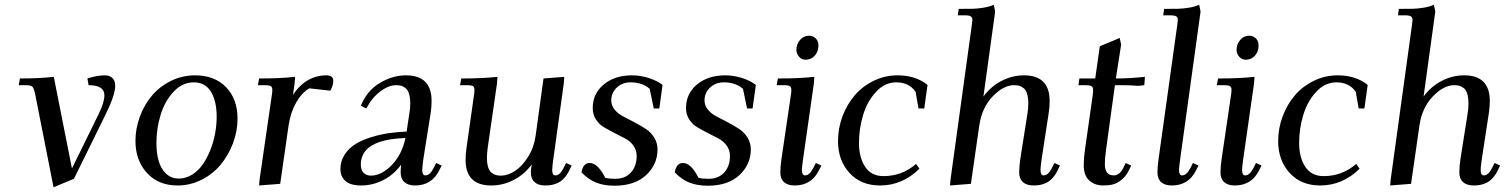

<svg xmlns="http://www.w3.org/2000/svg" viewBox="-20 -766 6290 800"><path d="M58.1 -411.1 63 -439Q144.5 -439 204.1 -445.8L279.8 -64L391.1 -291Q415 -338.9 415 -369.1Q415 -411.1 349.1 -411.1L344.2 -439Q384.8 -452.1 416 -452.1Q436.5 -452.1 448.2 -441.2Q460 -430.2 460 -408.2Q460 -368.2 415 -278.8L288.1 -21L203.1 14.2L127 -371.1Q122.1 -396 116 -403.6Q109.9 -411.1 88.9 -411.1Z M544.4 -178.2Q544.4 -231 563 -280.8Q581.5 -330.6 613.8 -368.4Q646 -406.2 692.9 -429.2Q739.7 -452.1 792.5 -452.1Q874.5 -452.1 922.1 -402.6Q969.7 -353 969.7 -272Q969.7 -219.2 950.7 -168.9Q931.6 -118.7 899.2 -79.6Q866.7 -40.5 819.6 -16.8Q772.5 6.8 719.7 6.8Q639.6 6.8 592 -45.7Q544.4 -98.1 544.4 -178.2ZM631.8 -169.9Q631.8 -128.4 640.9 -96.2Q649.9 -64 671.4 -43Q692.9 -22 724.6 -22Q754.4 -22 780.5 -38.3Q806.6 -54.7 825 -81.3Q843.3 -107.9 856.7 -141.8Q870.1 -175.8 876.5 -211.2Q882.8 -246.6 882.8 -279.8Q882.8 -344.7 858.9 -383.8Q835 -422.9 787.6 -422.9Q739.3 -422.9 702.6 -383.1Q666 -343.3 648.9 -286.6Q631.8 -230 631.8 -169.9Z M1054.7 -411.1 1059.6 -439Q1146 -439 1209.5 -445.8L1207.5 -418L1200.7 -371.1Q1255.4 -452.1 1340.8 -452.1Q1368.7 -452.1 1368.7 -428.2Q1368.7 -410.2 1356.4 -388.2L1268.6 -397.9Q1236.8 -378.9 1213.9 -338.6Q1190.9 -298.3 1182.6 -244.1L1147.5 0L1059.6 6.8L1061.5 -17.1L1111.8 -363.8Q1114.7 -380.9 1114.7 -391.1Q1114.7 -402.8 1108.4 -407Q1102.1 -411.1 1084.5 -411.1Z M1398.4 -62Q1398.4 -95.2 1416.3 -122.3Q1434.1 -149.4 1461.9 -166.3Q1489.7 -183.1 1527.3 -194.6Q1564.9 -206.1 1600.8 -211.2Q1636.7 -216.3 1674.3 -217.8L1685.1 -290Q1689.5 -315.4 1689.5 -334Q1689.5 -358.9 1684.3 -375.2Q1679.2 -391.6 1669.7 -398.9Q1660.2 -406.2 1651.4 -408.7Q1642.6 -411.1 1630.4 -411.1Q1599.1 -411.1 1564.5 -385Q1529.8 -358.9 1506.3 -314L1483.4 -325.2Q1509.3 -388.7 1562.7 -420.4Q1616.2 -452.1 1671.4 -452.1Q1778.3 -452.1 1778.3 -345.2Q1778.3 -320.3 1774.4 -294.9L1744.1 -104Q1739.3 -68.8 1739.3 -58.1Q1739.3 -35.2 1752.4 -35.2Q1771 -35.2 1786.1 -64.9L1797.4 -86.9L1820.3 -76.2L1809.1 -54.2Q1777.8 6.8 1709.5 6.8Q1680.7 6.8 1665 -7.1Q1649.4 -21 1649.4 -47.9Q1649.4 -60.5 1651.4 -80.1Q1622.1 -39.1 1577.9 -16.1Q1533.7 6.8 1484.4 6.8Q1439.9 6.8 1419.2 -12Q1398.4 -30.8 1398.4 -62ZM1483.4 -80.1Q1483.4 -57.1 1495.1 -45.7Q1506.8 -34.2 1525.4 -34.2Q1568.8 -34.2 1611.6 -77.4Q1654.3 -120.6 1669.4 -190.9Q1483.4 -184.6 1483.4 -80.1Z M1897 -411.1 1901.9 -439Q1989.3 -439 2052.7 -445.8L2050.8 -418L2012.7 -154.8Q2008.8 -124.5 2008.8 -110.8Q2008.8 -85.9 2013.9 -69.6Q2019 -53.2 2028.6 -46.1Q2038.1 -39.1 2046.9 -36.6Q2055.7 -34.2 2067.9 -34.2Q2095.7 -34.2 2125.7 -53.7Q2155.8 -73.2 2180.4 -112.5Q2205.1 -151.9 2211.9 -201.2L2244.6 -439L2331.1 -445.8L2329.1 -418L2285.6 -104Q2280.8 -68.8 2280.8 -58.1Q2280.8 -35.2 2293.9 -35.2Q2312.5 -35.2 2327.6 -64.9L2338.9 -86.9L2361.8 -76.2L2351.1 -54.2Q2341.8 -35.6 2330.1 -23.2Q2318.4 -10.7 2305.2 -4.4Q2292 2 2279.3 4.4Q2266.6 6.8 2252 6.8Q2223.1 6.8 2207.5 -7.1Q2191.9 -21 2191.9 -47.9Q2191.9 -58.6 2195.8 -81.1Q2165 -39.1 2120.4 -16.1Q2075.7 6.8 2026.9 6.8Q1919.9 6.8 1919.9 -100.1Q1919.9 -124.5 1923.8 -149.9L1954.1 -363.8Q1957 -380.9 1957 -391.1Q1957 -402.8 1950.7 -407Q1944.3 -411.1 1926.8 -411.1Z M2402.8 -47.9Q2409.7 -86.9 2437 -86.9Q2470.7 -86.9 2502 -24.9Q2519 -21 2543.9 -21Q2585 -21 2608.9 -47.4Q2632.8 -73.7 2632.8 -116.2Q2632.8 -140.6 2619.1 -159.4Q2605.5 -178.2 2585.2 -188.7Q2564.9 -199.2 2541.3 -211.4Q2517.6 -223.6 2497.3 -235.4Q2477.1 -247.1 2463.4 -267.8Q2449.7 -288.6 2449.7 -315.9Q2449.7 -376 2495.6 -414.1Q2541.5 -452.1 2612.8 -452.1Q2647.9 -452.1 2682.6 -441.2Q2717.3 -430.2 2740.7 -412.1L2727.1 -314H2704.1L2687 -396Q2655.8 -422.9 2607.9 -422.9Q2572.8 -422.9 2549.8 -401.1Q2526.9 -379.4 2526.9 -347.2Q2526.9 -326.2 2541.3 -308.8Q2555.7 -291.5 2576.9 -280.8Q2598.1 -270 2623.3 -256.6Q2648.4 -243.2 2669.7 -229.7Q2690.9 -216.3 2705.3 -193.8Q2719.7 -171.4 2719.7 -143.1Q2719.7 -81.1 2672.4 -36.6Q2625 7.8 2540 7.8Q2497.1 7.8 2464.1 -5.1Q2431.2 -18.1 2402.8 -47.9Z M2791.5 -47.9Q2798.3 -86.9 2825.7 -86.9Q2859.4 -86.9 2890.6 -24.9Q2907.7 -21 2932.6 -21Q2973.6 -21 2997.6 -47.4Q3021.5 -73.7 3021.5 -116.2Q3021.5 -140.6 3007.8 -159.4Q2994.1 -178.2 2973.9 -188.7Q2953.6 -199.2 2929.9 -211.4Q2906.2 -223.6 2886 -235.4Q2865.7 -247.1 2852.1 -267.8Q2838.4 -288.6 2838.4 -315.9Q2838.4 -376 2884.3 -414.1Q2930.2 -452.1 3001.5 -452.1Q3036.6 -452.1 3071.3 -441.2Q3106 -430.2 3129.4 -412.1L3115.7 -314H3092.8L3075.7 -396Q3044.4 -422.9 2996.6 -422.9Q2961.4 -422.9 2938.5 -401.1Q2915.5 -379.4 2915.5 -347.2Q2915.5 -326.2 2929.9 -308.8Q2944.3 -291.5 2965.6 -280.8Q2986.8 -270 3012 -256.6Q3037.1 -243.2 3058.3 -229.7Q3079.6 -216.3 3094 -193.8Q3108.4 -171.4 3108.4 -143.1Q3108.4 -81.1 3061 -36.6Q3013.7 7.8 2928.7 7.8Q2885.7 7.8 2852.8 -5.1Q2819.8 -18.1 2791.5 -47.9Z M3216.3 -411.1 3221.2 -439Q3309.6 -439 3373 -445.8L3371.1 -418L3326.2 -104Q3321.3 -68.8 3321.3 -58.1Q3321.3 -35.2 3334 -35.2Q3353 -35.2 3368.2 -64.9L3379.4 -86.9L3402.3 -76.2L3391.1 -54.2Q3359.9 6.8 3291 6.8Q3262.2 6.8 3246.8 -7.1Q3231.4 -21 3231.4 -47.9Q3231.4 -71.8 3236.3 -105L3274.4 -363.8Q3277.3 -380.9 3277.3 -391.1Q3277.3 -402.8 3271 -407Q3264.6 -411.1 3247.1 -411.1ZM3298.3 -558.1Q3298.3 -582 3313.5 -599.6Q3328.6 -617.2 3351.1 -617.2Q3367.2 -617.2 3378.7 -606.2Q3390.1 -595.2 3390.1 -576.2Q3390.1 -551.3 3375 -534.2Q3359.9 -517.1 3336.4 -517.1Q3320.3 -517.1 3309.3 -529.8Q3298.3 -542.5 3298.3 -558.1Z M3471.7 -178.2Q3471.7 -231 3490.2 -280.8Q3508.8 -330.6 3541 -368.4Q3573.2 -406.2 3620.1 -429.2Q3667 -452.1 3719.7 -452.1Q3795.4 -452.1 3844.7 -412.1L3831.1 -314H3807.1L3794.9 -383.8Q3767.1 -422.9 3714.8 -422.9Q3666.5 -422.9 3629.9 -383.1Q3593.3 -343.3 3576.2 -286.6Q3559.1 -230 3559.1 -169.9Q3559.1 -109.9 3584.7 -71Q3610.4 -32.2 3661.1 -32.2Q3738.8 -32.2 3796.9 -83L3811 -63Q3739.7 6.8 3647 6.8Q3566.9 6.8 3519.3 -45.7Q3471.7 -98.1 3471.7 -178.2Z M3938.5 6.8 3940.4 -17.1 4029.3 -662.1Q4031.7 -681.6 4031.7 -683.1Q4031.7 -693.4 4024.9 -697.8Q4018.1 -702.1 4000.5 -702.1H3970.7L3974.6 -729Q4015.1 -729 4034.2 -729.5Q4053.2 -730 4077.6 -733.9Q4102.1 -737.8 4120.6 -746.1L4126.5 -717.8L4077.6 -363.8Q4108.4 -405.8 4153.1 -429Q4197.8 -452.1 4246.6 -452.1Q4353.5 -452.1 4353.5 -345.2Q4353.5 -320.3 4349.6 -294.9L4320.3 -104Q4315.4 -68.8 4315.4 -58.1Q4315.4 -35.2 4328.6 -35.2Q4347.2 -35.2 4362.3 -64.9L4373.5 -86.9L4396.5 -76.2L4385.7 -54.2Q4376.5 -35.6 4364.7 -23.2Q4353 -10.7 4339.8 -4.4Q4326.7 2 4314 4.4Q4301.3 6.8 4286.6 6.8Q4257.8 6.8 4242.2 -7.1Q4226.6 -21 4226.6 -47.9Q4226.6 -71.8 4231.4 -105L4260.7 -290Q4264.6 -313 4264.6 -334Q4264.6 -358.9 4259.5 -375.2Q4254.4 -391.6 4244.9 -398.9Q4235.4 -406.2 4226.6 -408.7Q4217.8 -411.1 4205.6 -411.1Q4161.1 -411.1 4116.2 -364.3Q4071.3 -317.4 4060.5 -244.1L4025.4 0Z M4473.6 -411.1 4477.5 -439H4543.5L4562.5 -573.2L4645.5 -607.9L4651.4 -580.1L4629.4 -439Q4685.5 -439 4750.5 -445.8L4748.5 -418L4747.6 -411.1L4722.7 -408.2Q4695.8 -411.1 4653.3 -411.1H4625.5L4588.4 -141.1Q4583.5 -104.5 4583.5 -82Q4583.5 -35.2 4620.6 -35.2Q4644.5 -35.2 4659.7 -64.9L4670.4 -86.9L4693.4 -76.2L4682.6 -54.2Q4670.4 -30.3 4652.3 -16.1Q4634.3 -2 4616.9 2.4Q4599.6 6.8 4577.6 6.8Q4541 6.8 4518.3 -14.2Q4495.6 -35.2 4495.6 -78.1Q4495.6 -107.9 4500.5 -141.1L4531.7 -359.9Q4534.7 -379.4 4534.7 -391.1Q4534.7 -402.8 4527.8 -407Q4521 -411.1 4503.4 -411.1Z M4802.7 -47.9Q4802.7 -71.8 4807.6 -105L4885.3 -662.1Q4887.7 -681.6 4887.7 -683.1Q4887.7 -693.4 4880.9 -697.8Q4874 -702.1 4856.4 -702.1H4826.7L4830.6 -729Q4871.1 -729 4890.1 -729.5Q4909.2 -730 4933.6 -733.9Q4958 -737.8 4976.6 -746.1L4982.4 -717.8L4897.5 -104Q4892.6 -68.8 4892.6 -58.1Q4892.6 -35.2 4905.3 -35.2Q4924.3 -35.2 4939.5 -64.9L4950.7 -86.9L4973.6 -76.2L4962.4 -54.2Q4931.2 6.8 4862.3 6.8Q4833.5 6.8 4818.1 -7.1Q4802.7 -21 4802.7 -47.9Z M5050.3 -411.1 5055.2 -439Q5143.6 -439 5207 -445.8L5205.1 -418L5160.2 -104Q5155.3 -68.8 5155.3 -58.1Q5155.3 -35.2 5168 -35.2Q5187 -35.2 5202.1 -64.9L5213.4 -86.9L5236.3 -76.2L5225.1 -54.2Q5193.8 6.8 5125 6.8Q5096.2 6.8 5080.8 -7.1Q5065.4 -21 5065.4 -47.9Q5065.4 -71.8 5070.3 -105L5108.4 -363.8Q5111.3 -380.9 5111.3 -391.1Q5111.3 -402.8 5105 -407Q5098.6 -411.1 5081.1 -411.1ZM5132.3 -558.1Q5132.3 -582 5147.5 -599.6Q5162.6 -617.2 5185.1 -617.2Q5201.2 -617.2 5212.6 -606.2Q5224.1 -595.2 5224.1 -576.2Q5224.1 -551.3 5209 -534.2Q5193.8 -517.1 5170.4 -517.1Q5154.3 -517.1 5143.3 -529.8Q5132.3 -542.5 5132.3 -558.1Z M5305.7 -178.2Q5305.7 -231 5324.2 -280.8Q5342.8 -330.6 5375 -368.4Q5407.2 -406.2 5454.1 -429.2Q5501 -452.1 5553.7 -452.1Q5629.4 -452.1 5678.7 -412.1L5665 -314H5641.1L5628.9 -383.8Q5601.1 -422.9 5548.8 -422.9Q5500.5 -422.9 5463.9 -383.1Q5427.2 -343.3 5410.2 -286.6Q5393.1 -230 5393.1 -169.9Q5393.1 -109.9 5418.7 -71Q5444.3 -32.2 5495.1 -32.2Q5572.8 -32.2 5630.9 -83L5645 -63Q5573.7 6.8 5481 6.8Q5400.9 6.8 5353.3 -45.7Q5305.7 -98.1 5305.7 -178.2Z M5772.5 6.8 5774.4 -17.1 5863.3 -662.1Q5865.7 -681.6 5865.7 -683.1Q5865.7 -693.4 5858.9 -697.8Q5852.1 -702.1 5834.5 -702.1H5804.7L5808.6 -729Q5849.1 -729 5868.2 -729.5Q5887.2 -730 5911.6 -733.9Q5936 -737.8 5954.6 -746.1L5960.4 -717.8L5911.6 -363.8Q5942.4 -405.8 5987.1 -429Q6031.7 -452.1 6080.6 -452.1Q6187.5 -452.1 6187.5 -345.2Q6187.5 -320.3 6183.6 -294.9L6154.3 -104Q6149.4 -68.8 6149.4 -58.1Q6149.4 -35.2 6162.6 -35.2Q6181.2 -35.2 6196.3 -64.9L6207.5 -86.9L6230.5 -76.2L6219.7 -54.2Q6210.4 -35.6 6198.7 -23.2Q6187 -10.7 6173.8 -4.4Q6160.6 2 6147.9 4.4Q6135.3 6.8 6120.6 6.8Q6091.8 6.8 6076.2 -7.1Q6060.5 -21 6060.5 -47.9Q6060.5 -71.8 6065.4 -105L6094.7 -290Q6098.6 -313 6098.6 -334Q6098.6 -358.9 6093.5 -375.2Q6088.4 -391.6 6078.9 -398.9Q6069.3 -406.2 6060.5 -408.7Q6051.8 -411.1 6039.6 -411.1Q5995.1 -411.1 5950.2 -364.3Q5905.3 -317.4 5894.5 -244.1L5859.4 0Z"/></svg>

Font: Dihjauti S
Style: Bold Italic
Weight: 700
Italic angle: -9°
Designer: T. Christopher White
Version: Version 3.0.0